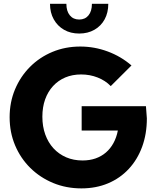

<svg xmlns="http://www.w3.org/2000/svg" viewBox="-20 -997 840 1031"><path d="M574.7 -534.7Q545.9 -564.5 504.4 -580.8Q462.9 -597.2 415.5 -597.2Q368.7 -597.2 330.6 -581.1Q292.5 -564.9 264.9 -534.9Q237.3 -504.9 222.4 -463.4Q207.5 -421.9 207.5 -370.1Q207.5 -317.9 223.1 -274.7Q238.8 -231.4 267.3 -200.4Q295.9 -169.4 335.4 -152.3Q375 -135.3 423.3 -135.3Q461.4 -135.3 492.9 -146.2Q524.4 -157.2 548.6 -178Q572.8 -198.7 589.1 -228.5Q605.5 -258.3 612.8 -295.9H418.5V-426.8H763.7L768.6 -361.3Q768.6 -277.8 743.2 -208.7Q717.8 -139.6 671.1 -89.6Q624.5 -39.6 560.1 -12.5Q495.6 14.6 417 14.6Q335.4 14.6 265.4 -14.4Q195.3 -43.5 142.8 -95.2Q90.3 -147 61 -216.6Q31.7 -286.1 31.7 -367.7Q31.7 -447.8 60.5 -516.8Q89.4 -585.9 140.9 -637.7Q192.4 -689.5 261.5 -718.3Q330.6 -747.1 411.1 -747.1Q486.8 -747.1 558.1 -720.7Q629.4 -694.3 686 -645.5ZM561.5 -976.6Q561.5 -929.2 542 -893.3Q522.5 -857.4 487.1 -837.2Q451.7 -816.9 405.3 -816.9Q358.9 -816.9 323.7 -837.2Q288.6 -857.4 268.6 -893.3Q248.5 -929.2 248.5 -976.6H336.4Q336.4 -937 355 -914.6Q373.5 -892.1 405.3 -892.1Q437 -892.1 455.3 -914.6Q473.6 -937 473.6 -976.6Z"/></svg>

Font: Kumbh Sans ExtraBold
Style: Regular
Weight: 800
Version: Version 1.005